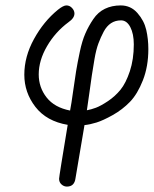

<svg xmlns="http://www.w3.org/2000/svg" viewBox="-20 -459 568 709"><path d="M69.8 -183.1Q69.8 -250 105.5 -314.9Q141.1 -379.9 193.8 -422.9Q213.9 -439 225.1 -439Q237.3 -439 246.1 -429.4Q254.9 -419.9 254.9 -409.2Q254.9 -392.1 232.9 -377Q184.1 -340.8 153.6 -288.3Q123 -235.8 123 -184.1Q123 -136.2 152.1 -99.1Q181.2 -62 238.8 -50.8Q243.7 -75.7 249.8 -120.4Q255.9 -165 261 -196Q266.1 -227.1 274.7 -267.6Q283.2 -308.1 295.2 -335.4Q307.1 -362.8 324.5 -388.4Q341.8 -414.1 367.4 -426.5Q393.1 -439 425.8 -439Q462.9 -439 487.5 -410.9Q512.2 -382.8 520 -348.9Q527.8 -314.9 527.8 -277.8Q527.8 -213.9 507.8 -162.8Q487.8 -111.8 460 -83Q432.1 -54.2 396.5 -34.2Q360.8 -14.2 336.4 -6.6Q312 1 292 2.9L258.8 199.2Q254.9 230 227.1 230Q215.8 230 207 221.9Q198.2 213.9 198.2 201.2Q198.2 193.4 230 2Q151.9 -11.2 110.8 -64.2Q69.8 -117.2 69.8 -183.1ZM300.8 -51.8Q316.9 -54.7 334.5 -61.3Q352.1 -67.9 378.4 -85.4Q404.8 -103 424.8 -127.4Q444.8 -151.9 459.5 -196Q474.1 -240.2 474.1 -294.9Q474.1 -334 461.2 -358.9Q448.2 -383.8 427 -383.8Q405.8 -383.8 389.9 -373.3Q374 -362.8 363 -342.3Q352.1 -321.8 343.5 -298.8Q335 -275.9 329.1 -241.9Q323.2 -208 319.1 -180.4Q314.9 -152.8 309.8 -114.3Q304.7 -75.7 300.8 -51.8Z"/></svg>

Font: CMU Typewriter Text
Style: LightOblique
Weight: 200
Italic angle: -9.46001°
Version: Version 0.7.0